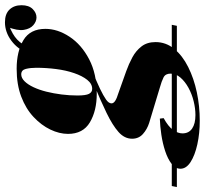

<svg xmlns="http://www.w3.org/2000/svg" viewBox="-222 -572 806 755"><g transform="rotate(-90 180.5 -194.0)"><path d="M461 79 457 99H-177L-173 79ZM226 -227 279 -233Q238 -217 210 -203.5Q182 -190 167 -179.5Q152 -169 152 -158Q152 -150 162 -143.5Q172 -137 192 -131L279 -100Q307 -90 333 -76Q359 -62 376 -40Q393 -18 393 15Q393 56 366.5 88.5Q340 121 295 143.5Q250 166 195.5 177.5Q141 189 84 189Q34 189 -9 179.5Q-52 170 -78.5 153Q-105 136 -105 113Q-105 93 -85.5 78Q-66 63 -35.5 53Q-5 43 28.5 38Q62 33 92 32L94 47Q61 65 47.5 84Q34 103 34 121Q34 146 53 159Q72 172 106 172Q132 172 160.5 165Q189 158 213.5 144.5Q238 131 253.5 113Q269 95 269 74Q269 54 254 46.5Q239 39 214 32L75 -10Q50 -18 31.5 -34.5Q13 -51 13 -77Q13 -107 39.5 -130.5Q66 -154 114.5 -177.5Q163 -201 226 -227ZM266 -513Q252 -513 239 -500Q226 -487 215.5 -464.5Q205 -442 198 -414Q191 -386 187 -354.5Q183 -323 183 -292Q183 -259 189.5 -246.5Q196 -234 209 -234Q229 -234 244.5 -253.5Q260 -273 271 -305Q282 -337 287 -376Q292 -415 292 -454Q292 -477 287.5 -495Q283 -513 266 -513ZM288 -531Q356 -531 400.5 -504.5Q445 -478 445 -418Q445 -370 414 -323Q383 -276 325.5 -246Q268 -216 190 -216Q123 -216 77.5 -243Q32 -270 32 -329Q32 -363 49 -398.5Q66 -434 98.5 -464.5Q131 -495 178.5 -513Q226 -531 288 -531ZM369 -478 349 -485Q364 -526 398 -551.5Q432 -577 471 -577Q504 -577 521 -559Q538 -541 538 -512Q538 -483 523 -468Q508 -453 490 -453Q474 -453 459.5 -465.5Q445 -478 441 -503Q437 -528 453 -568L459 -561Q423 -548 403 -529Q383 -510 369 -478Z"/></g></svg>

Font: Playfair Display ExtraBold
Style: Italic
Weight: 800
Italic angle: -14°
Designer: Claus Eggers Sørensen
Foundry: Claus Eggers Sørensen
Version: Version 1.203